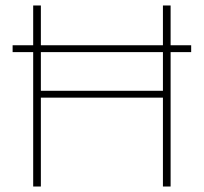

<svg xmlns="http://www.w3.org/2000/svg" viewBox="-20 -680 743 700"><path d="M677 -515V-490H602V0H574V-324H129V0H101V-490H26V-515H101V-660H129V-515H574V-660H602V-515ZM574 -349V-490H129V-349Z"/></svg>

Font: Elaine Sans ExtraLight
Style: Regular
Weight: 275
Designer: Wei Huang
Foundry: Wei Huang
Version: Version 2.001;December 24, 2019;FontCreator 12.0.0.2547 64-b